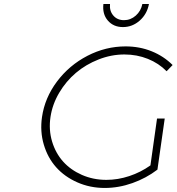

<svg xmlns="http://www.w3.org/2000/svg" viewBox="-20 -930 875 951"><path d="M188 -350.1Q201.7 -445.3 262.2 -526.1Q322.8 -606.9 413.1 -653.6Q503.4 -700.2 602.1 -700.2Q671.4 -700.2 731.2 -676Q791 -651.9 835 -607.9L805.2 -577.1Q766.6 -616.7 712.4 -638.4Q658.2 -660.2 596.2 -660.2Q531.2 -660.2 468.3 -635.5Q405.3 -610.8 356.2 -569.3Q307.1 -527.8 273.2 -470.5Q239.3 -413.1 230 -350.1Q220.7 -286.6 238 -229Q255.4 -171.4 292.5 -129.9Q329.6 -88.4 385.7 -63.7Q441.9 -39.1 506.8 -39.1Q564 -39.1 620.6 -57.9Q677.2 -76.7 725.1 -110.8L757.8 -342.8H795.9L759.8 -89.8Q704.1 -47.4 636 -23.2Q567.9 1 499 1Q425.8 1 362.8 -26.9Q299.8 -54.7 258.1 -101.6Q216.3 -148.4 197 -213.6Q177.7 -278.8 188 -350.1ZM492.2 -910.2H524.9Q521.5 -876 541.3 -853Q561 -830.1 594.2 -830.1Q627 -830.1 652.6 -852.8Q678.2 -875.5 685.1 -910.2H717.8Q708.5 -860.4 672.1 -828.1Q635.7 -795.9 588.9 -795.9Q542 -795.9 514.2 -828.1Q486.3 -860.4 492.2 -910.2Z"/></svg>

Font: Trueno UltraLight
Style: Italic
Weight: 250
Designer: Julieta Ulanovsky
Foundry: Julieta Ulanovsky
Version: Version 3.001b | FøM Fix